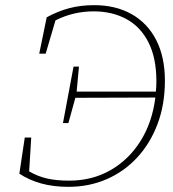

<svg xmlns="http://www.w3.org/2000/svg" viewBox="-20 -710 672 744"><path d="M245 14Q187 14 140 1Q93 -12 55 -37L76 -177H101L93 -46Q125 -27 161.5 -18.5Q198 -10 248 -10Q337 -10 408 -50.5Q479 -91 524.5 -163.5Q570 -236 582 -332L272 -331L245 -233H224L265 -452H286L277 -355H584Q585 -365 585.5 -375Q586 -385 586 -395Q586 -485 555.5 -545.5Q525 -606 470 -636Q415 -666 343 -666Q264 -666 195 -631L157 -502H132L161 -643Q205 -667 249 -678.5Q293 -690 345 -690Q428 -690 489.5 -655.5Q551 -621 585 -555.5Q619 -490 619 -397Q619 -305 590.5 -229.5Q562 -154 511.5 -99.5Q461 -45 393 -15.5Q325 14 245 14Z"/></svg>

Font: Source Serif 4 SmText ExtraLight
Style: Italic
Weight: 200
Italic angle: -12°
Designer: Frank Grießhammer
Foundry: Adobe
Version: Version 4.005;hotconv 1.1.0;makeotfexe 2.6.0